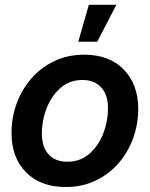

<svg xmlns="http://www.w3.org/2000/svg" viewBox="-20 -750 610 782"><path d="M247.1 11.7Q145 11.7 85.9 -48.3Q26.9 -108.4 26.9 -207.5Q26.9 -271.5 48.1 -329.1Q69.3 -386.7 108.6 -431.4Q147.9 -476.1 202.4 -501.7Q256.8 -527.3 322.8 -527.3Q425.3 -527.3 484.1 -466.8Q543 -406.2 543 -307.1Q543 -244.1 522.2 -186.8Q501.5 -129.4 462.4 -84.7Q423.3 -40 368.9 -14.2Q314.5 11.7 247.1 11.7ZM253.4 -91.3Q307.6 -91.3 344.7 -124.3Q381.8 -157.2 400.9 -207.3Q419.9 -257.3 419.9 -308.6Q419.9 -363.8 392.1 -394Q364.3 -424.3 316.4 -424.3Q263.2 -424.3 226.1 -391.6Q189 -358.9 169.7 -308.8Q150.4 -258.8 150.4 -205.6Q150.4 -151.4 178 -121.3Q205.6 -91.3 253.4 -91.3ZM298.8 -580.1 341.8 -730.5H454.1L376 -580.1Z"/></svg>

Font: Inter Display SemiBold
Style: Italic
Weight: 600
Italic angle: -9.39999°
Designer: Rasmus Andersson
Foundry: rsms
Version: Version 4.000;git-a52131595